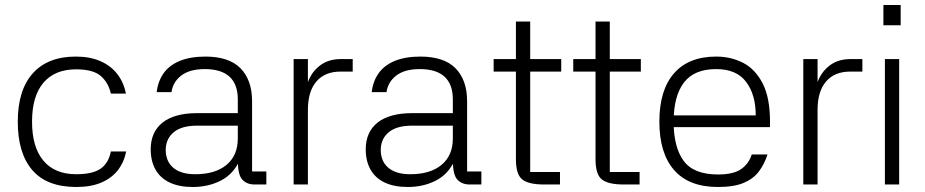

<svg xmlns="http://www.w3.org/2000/svg" viewBox="-20 -737 3696 767"><path d="M285 10Q167 10 109 -57.5Q51 -125 51 -251Q51 -377 111 -444Q171 -511 283 -511Q339 -511 380.5 -493Q422 -475 448 -442Q474 -409 483 -363H423Q413 -407 382.5 -433.5Q352 -460 284 -460Q199 -460 153.5 -406.5Q108 -353 108 -251Q108 -149 153.5 -95Q199 -41 284 -41Q349 -41 381 -62.5Q413 -84 423 -132H484Q476 -90 451.5 -58Q427 -26 385.5 -8Q344 10 285 10Z M1044 0H997Q966 0 948 -19.5Q930 -39 930 -96H937Q912 -41 862 -15.5Q812 10 750 10Q696 10 658.5 -7.5Q621 -25 601.5 -59Q582 -93 582 -141Q582 -175 594 -202Q606 -229 629.5 -247.5Q653 -266 687.5 -275.5Q722 -285 766 -285H930V-340Q930 -400 897 -430.5Q864 -461 798 -461Q738 -461 704.5 -435.5Q671 -410 665 -369H606Q611 -413 634 -445Q657 -477 699 -494Q741 -511 801 -511Q847 -511 882 -499.5Q917 -488 940 -465Q963 -442 975 -409Q987 -376 987 -332V-52H1044ZM642 -142Q641 -94 671.5 -67.5Q702 -41 760 -41Q840 -41 885 -78.5Q930 -116 930 -184V-235H767Q707 -235 675.5 -210Q644 -185 642 -142Z M1210 0H1153V-501H1210V-409Q1225 -450 1258.5 -475.5Q1292 -501 1341 -501H1389V-451H1340Q1278 -451 1244 -411.5Q1210 -372 1210 -298Z M1903 0H1856Q1825 0 1807 -19.5Q1789 -39 1789 -96H1796Q1771 -41 1721 -15.5Q1671 10 1609 10Q1555 10 1517.5 -7.5Q1480 -25 1460.5 -59Q1441 -93 1441 -141Q1441 -175 1453 -202Q1465 -229 1488.5 -247.5Q1512 -266 1546.5 -275.5Q1581 -285 1625 -285H1789V-340Q1789 -400 1756 -430.5Q1723 -461 1657 -461Q1597 -461 1563.5 -435.5Q1530 -410 1524 -369H1465Q1470 -413 1493 -445Q1516 -477 1558 -494Q1600 -511 1660 -511Q1706 -511 1741 -499.5Q1776 -488 1799 -465Q1822 -442 1834 -409Q1846 -376 1846 -332V-52H1903ZM1501 -142Q1500 -94 1530.5 -67.5Q1561 -41 1619 -41Q1699 -41 1744 -78.5Q1789 -116 1789 -184V-235H1626Q1566 -235 1534.5 -210Q1503 -185 1501 -142Z M2222 -451H2098V-50H2217V0H2153Q2092 0 2066.5 -20Q2041 -40 2041 -101V-451H1952V-501H2041V-651H2098V-501H2222Z M2540 -451H2416V-50H2535V0H2471Q2410 0 2384.5 -20Q2359 -40 2359 -101V-451H2270V-501H2359V-651H2416V-501H2540Z M2634 -276H2999Q2999 -359 2960.5 -410Q2922 -461 2841 -461Q2753 -461 2712 -407Q2671 -353 2671 -251Q2671 -149 2711 -94.5Q2751 -40 2848 -40Q2911 -40 2941.5 -62Q2972 -84 2983 -120H3046Q3034 -82 3012 -52.5Q2990 -23 2951 -6.5Q2912 10 2848 10Q2732 10 2673 -57.5Q2614 -125 2614 -251Q2614 -377 2672.5 -444Q2731 -511 2841 -511Q2900 -511 2948.5 -486Q2997 -461 3026.5 -404Q3056 -347 3056 -251V-229H2633Z M3246 0H3189V-501H3246V-409Q3261 -450 3294.5 -475.5Q3328 -501 3377 -501H3425V-451H3376Q3314 -451 3280 -411.5Q3246 -372 3246 -298Z M3572 -501V0H3515V-501ZM3509 -717H3578V-636H3509Z"/></svg>

Font: 42dot Sans Light Light
Style: Regular
Weight: 300
Version: Version 1.000